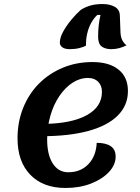

<svg xmlns="http://www.w3.org/2000/svg" viewBox="-20 -908 693 953"><path d="M305 25Q194 25 130.5 -40.5Q67 -106 67 -221Q67 -303 95 -372.5Q123 -442 173 -492.5Q223 -543 291 -571.5Q359 -600 439 -600Q522 -600 568.5 -562.5Q615 -525 615 -456Q615 -385 564.5 -334.5Q514 -284 418.5 -258Q323 -232 188 -232L200 -293Q336 -295 411 -336.5Q486 -378 486 -452Q486 -483 467.5 -502Q449 -521 417 -521Q376 -521 339.5 -497Q303 -473 274.5 -431Q246 -389 230 -333.5Q214 -278 214 -216Q214 -140 242 -96.5Q270 -53 319 -53Q380 -53 418.5 -93Q457 -133 460 -199Q505 -199 529.5 -182.5Q554 -166 554 -131Q554 -90 521 -54.5Q488 -19 432 3Q376 25 305 25ZM327 -664Q301 -664 289 -673.5Q277 -683 277 -696Q277 -721 293.5 -751Q310 -781 334.5 -810.5Q359 -840 381 -859Q401 -872 427 -880Q453 -888 490 -888Q525 -888 550 -874Q575 -860 575 -828L578 -748Q579 -723 587.5 -707.5Q596 -692 608 -683Q590 -674 571.5 -669Q553 -664 532 -664Q503 -664 485 -677Q467 -690 467 -726Q467 -754 470 -782Q473 -810 479 -834H463Q445 -817 432 -793Q419 -769 412.5 -740Q406 -711 407 -682Q396 -675 374.5 -669.5Q353 -664 327 -664Z"/></svg>

Font: Lemonada Medium
Style: Regular
Weight: 500
Designer: Mohamed Gaber (Arabic), Eduardo Tunni (Latin)
Foundry: Kief Type Foundry
Version: Version 4.004; ttfautohint (v1.8.2)